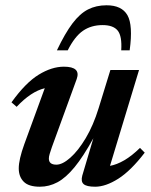

<svg xmlns="http://www.w3.org/2000/svg" viewBox="-20 -695 572 727"><path d="M291.5 -30 333.5 -171.5Q295.5 -102.5 262.5 -62.2Q229.5 -22 197.8 -5Q166 12 131 12Q88.5 12 69.8 -7Q51 -26 51 -57.5Q51 -91 72 -149L149.5 -361Q97.5 -348.5 43 -290.5L23.5 -307.5Q77 -382 126.5 -412.2Q176 -442.5 222 -442.5Q287 -442.5 270.5 -396L176.5 -138Q171 -122 168 -112Q165 -102 165 -94.5Q165 -71.5 193.5 -71.5Q216.5 -71.5 246.2 -97.8Q276 -124 304.8 -172.2Q333.5 -220.5 353.5 -285.5L398 -430H506.5L396.5 -67Q422 -71.5 450.8 -88.2Q479.5 -105 510 -135L528 -117Q475.5 -48.5 427.8 -18.2Q380 12 340.5 12Q308 12 296.8 2.2Q285.5 -7.5 291.5 -30ZM368.5 -600Q325.5 -600 294.2 -578.5Q263 -557 236.5 -504.5H195.5Q226.5 -569.5 254.5 -606.5Q282.5 -643.5 313.2 -659.2Q344 -675 383.5 -675Q441 -675 462.5 -637.5Q484 -600 471 -504.5H439Q442.5 -558 425.8 -579Q409 -600 368.5 -600Z"/></svg>

Font: Newsreader Text SemiBold
Style: Italic
Weight: 600
Italic angle: -17°
Designer: Hugues Gentile
Foundry: Production Type
Version: Version 1.001